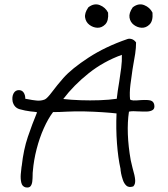

<svg xmlns="http://www.w3.org/2000/svg" viewBox="-20 -820 757 865"><path d="M95 24Q80 20 76 3Q72 -14 73.5 -34.5Q75 -55 77 -68Q78 -72 78 -73Q86 -146 105.5 -203.5Q125 -261 147 -314Q140 -316 133 -316.5Q126 -317 118 -318Q93 -321 68.5 -328Q44 -335 37 -362Q33 -384 41 -399Q49 -414 65 -414Q79 -414 86.5 -403Q94 -392 94 -375Q98 -374 106 -373Q125 -369 145 -367Q165 -365 182 -372Q193 -377 215 -406.5Q237 -436 265 -468Q303 -511 379 -560.5Q455 -610 554 -644Q562 -647 573 -644Q584 -641 593 -629Q593 -604 589 -577.5Q585 -551 580 -525Q579 -521 578.5 -516Q578 -511 577 -507Q572 -475 567.5 -438Q563 -401 566 -372Q571 -368 581.5 -367.5Q592 -367 614 -369Q646 -371 659 -367Q672 -363 675 -348Q678 -331 668 -324.5Q658 -318 641.5 -317.5Q625 -317 609 -318H608H606Q593 -319 581 -319Q569 -319 561 -317Q554 -271 556 -215.5Q558 -160 569 -98Q571 -90 573 -81Q575 -72 577 -64Q588 -27 589 -8.5Q590 10 581 19L580 20Q560 26 549.5 16.5Q539 7 533.5 -9.5Q528 -26 525 -41Q525 -42 525 -43Q524 -47 523.5 -51Q523 -55 523 -59Q512 -108 507 -174Q502 -240 505 -309Q479 -312 441 -314.5Q403 -317 361.5 -318Q320 -319 281 -317Q265 -316 249 -315.5Q233 -315 219 -315Q197 -286 177.5 -242.5Q158 -199 145 -148.5Q132 -98 128 -49Q127 -43 127 -29Q127 -17 125.5 -3Q124 11 117.5 19Q111 27 95 24ZM265 -374Q300 -370 343 -368.5Q386 -367 429 -368.5Q472 -370 506 -375Q508 -392 510.5 -410.5Q513 -429 517 -451Q522 -483 526 -514Q530 -545 529 -573Q446 -543 379 -489.5Q312 -436 265 -374ZM418 -695Q399 -696 383 -708Q367 -720 363.5 -740.5Q360 -761 378 -787Q404 -807 429.5 -797Q455 -787 467 -763Q470 -726 454 -710Q438 -694 418 -695ZM618 -695Q599 -696 583 -708Q567 -720 563.5 -740.5Q560 -761 578 -787Q604 -807 629.5 -797Q655 -787 667 -763Q670 -726 654 -710Q638 -694 618 -695Z"/></svg>

Font: Yuji Hentaigana Akari
Style: Regular
Weight: 400
Designer: Kataoka Yuji
Foundry: Kinuta Font Factory
Version: Version 3.002